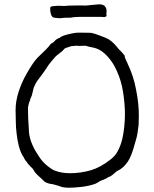

<svg xmlns="http://www.w3.org/2000/svg" viewBox="-20 -864 723 899"><path d="M381 -838 434 -843Q458 -846 469 -837Q479 -827 479 -814L478 -796Q483 -786 468 -784L453 -785Q453 -785 353 -785Q328 -785 308 -781Q301 -781 294 -781Q279 -781 274 -780Q260 -778 253 -779Q252 -779 235 -781Q223 -782 218.5 -797.5Q214 -813 215 -828V-829Q222 -836 228 -835L251 -837H253L281 -836Q298 -838 317 -838Q361 -839 381 -838ZM265 10Q262 8 233 0Q221 -3 216 -3Q193 -8 186 -16Q179 -24 157 -43Q150 -50 144 -57Q134 -72 134 -73Q129 -79 123 -84Q112 -95 111 -97Q109 -101 106 -105Q102 -109 99 -113Q93 -122 92 -126Q92 -126 86 -135Q75 -154 68 -181Q61 -208 58 -237Q54 -267 54 -296Q53 -326 53 -348Q53 -390 67 -434Q81 -477 104 -518Q138 -577 156 -594Q206 -641 215 -655Q217 -659 222 -661Q228 -664 231 -667Q235 -671 238 -674Q241 -678 245 -680Q247 -681 249 -682Q251 -683 253 -685Q255 -686 258 -686Q260 -687 262 -689Q271 -697 306 -705Q335 -712 353 -711Q403 -711 408 -710Q424 -707 454 -695Q481 -685 489 -680Q511 -665 526 -646Q536 -633 546 -624Q556 -614 564 -603V-602Q564 -595 566 -592Q570 -583 570 -582L575 -572Q577 -569 577 -567Q605 -510 617 -445Q631 -376 630 -318Q629 -279 629 -279Q629 -276 624 -242Q621 -222 615 -204Q610 -187 605 -169Q594 -132 579 -108Q558 -77 532 -65Q527 -63 524 -60Q521 -57 517 -54Q512 -49 504 -43Q501 -41 496 -38Q487 -35 484 -33Q479 -28 472 -26Q465 -22 460 -21Q450 -18 442.5 -12.5Q435 -7 425 -3Q414 1 397 5Q380 9 362 11Q345 13 329 14Q313 15 302 15Q279 15 265 10ZM119 -390Q116 -384 114 -375Q111 -361 111 -360Q111 -335 112 -310Q114 -285 115 -260Q115 -230 126 -200Q137 -170 155 -143Q175 -110 193 -95Q222 -70 237 -65Q253 -59 270 -56Q287 -53 307 -53Q358 -53 406 -67Q450 -80 496 -116Q520 -134 531 -156Q545 -182 552 -211Q559 -240 562 -272Q565 -303 565 -329Q565 -376 556.5 -431.5Q548 -487 526 -534Q510 -570 486 -597Q478 -606 469 -614Q457 -625 443 -632Q433 -637 422 -640Q405 -644 398 -645Q389 -647 379 -650L354 -649Q334 -650 333 -650Q327 -648 314 -648Q312 -648 299 -643Q286 -640 281 -635Q273 -626 270 -623Q262 -618 256 -612Q254 -610 252 -609Q251 -608 248 -606Q245 -603 243 -602Q239 -598 239 -598Q239 -598 221 -577Q207 -561 195 -541Q181 -520 167 -502Q150 -480 148 -475Q145 -469 142 -462Q138 -455 137 -450Q135 -441 133 -433Q131 -424 129 -417Q126 -410 123 -403Q121 -397 119 -390Z"/></svg>

Font: ToneOZ-Tsuipita-TC
Style: Tsuipita-TC
Weight: 400
Designer: :Jeffrey Xuan (Chih-Lin Hsuan)  :
Foundry: jeffreyx@gmail.com, cjkFonts.io
Version: Version 0.24071